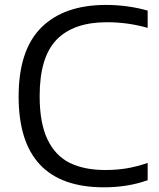

<svg xmlns="http://www.w3.org/2000/svg" viewBox="-20 -770 660 799"><path d="M57.5 -368.5Q57.5 -561.5 152 -655.5Q246.5 -749.5 421 -749.5Q510.5 -749.5 594.5 -726V-654Q512 -677.5 425 -677.5Q286 -677.5 215.5 -604.8Q145 -532 145 -370.5Q145 -258 177.5 -190Q210 -122 270.2 -92.2Q330.5 -62.5 419 -62.5Q464 -62.5 505.8 -69.2Q547.5 -76 594.5 -92V-20Q511.5 9.5 412.5 9.5Q57.5 9.5 57.5 -368.5Z"/></svg>

Font: Encode Sans Semi Expanded
Style: Regular
Weight: 400
Width: 6
Designer: Multiple Designers
Foundry: Impallari Type
Version: Version 2.000